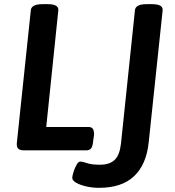

<svg xmlns="http://www.w3.org/2000/svg" viewBox="-20 -722 838 922"><path d="M455 180Q425 180 395.5 173.5Q366 167 346.5 156Q327 145 327 132Q327 124 332.5 105.5Q338 87 347 70.5Q356 54 365 54Q378 54 398.5 61.5Q419 69 460 69Q507 69 531 45.5Q555 22 561 -33L628 -673Q631 -702 684 -702H710Q764 -702 761 -672L694 -38Q683 68 624 124Q565 180 455 180ZM96 0Q75 0 67 -8.5Q59 -17 61 -37L128 -673Q131 -702 184 -702H210Q263 -702 260 -672L202 -112H407Q435 -112 431 -70L427 -42Q425 -19 417.5 -9.5Q410 0 395 0Z"/></svg>

Font: Asap Semi Expanded Semi Expanded SemiBold
Style: Italic
Weight: 600
Width: 6
Italic angle: -6°
Designer: Pablo Cosgaya
Foundry: Omnibus-Type
Version: Version 3.001; ttfautohint (v1.8.4.7-5d5b)